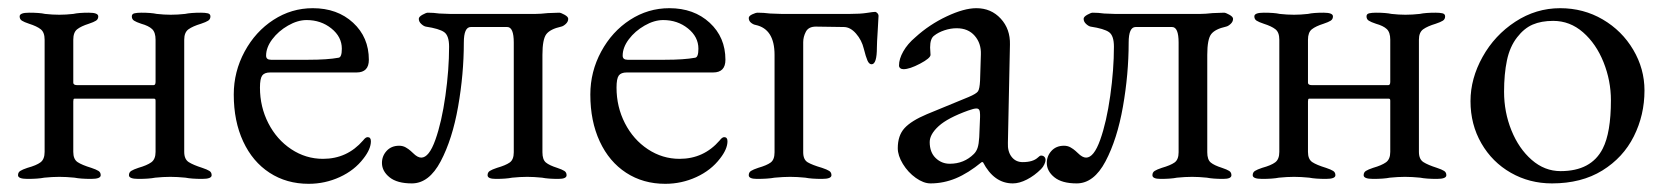

<svg xmlns="http://www.w3.org/2000/svg" viewBox="-20 -434 4072 469"><path d="M24 -6Q24 -13 29.5 -16.5Q35 -20 47 -24Q69 -30 79 -37.5Q89 -45 89 -63V-337Q89 -355 79.5 -362.5Q70 -370 51 -376Q39 -380 33.5 -383.5Q28 -387 28 -394Q28 -403 51 -403Q77 -403 90 -400Q108 -398 125 -398Q141 -398 159 -400Q172 -403 197 -403Q220 -403 220 -394Q220 -387 214.5 -383.5Q209 -380 197 -376Q178 -370 168.5 -362.5Q159 -355 159 -337V-232Q159 -226 169 -226H355Q360 -226 360 -234V-337Q360 -355 351.5 -363Q343 -371 325 -376Q313 -380 307.5 -383.5Q302 -387 302 -394Q302 -400 308.5 -401.5Q315 -403 325 -403Q349 -403 363 -400Q381 -398 397 -398Q414 -398 432 -400Q446 -403 471 -403Q481 -403 487.5 -401.5Q494 -400 494 -394Q494 -387 488.5 -383.5Q483 -380 471 -376Q451 -370 440.5 -362.5Q430 -355 430 -337V-63Q430 -45 441 -38Q452 -31 474 -24Q486 -20 491.5 -16.5Q497 -13 497 -6Q497 3 474 3Q448 3 433 0Q413 -2 396 -2Q379 -2 359 0Q344 3 318 3Q295 3 295 -6Q295 -13 300.5 -16.5Q306 -20 318 -24Q339 -30 349.5 -37.5Q360 -45 360 -63V-188Q360 -191 359 -192Q358 -193 356 -193H162Q160 -193 159.5 -191Q159 -189 159 -186V-63Q159 -45 169.5 -38Q180 -31 203 -24Q215 -20 220.5 -16.5Q226 -13 226 -6Q226 3 203 3Q177 3 162 0Q142 -2 125 -2Q108 -2 88 0Q73 3 47 3Q24 3 24 -6Z M551 0ZM551 -203Q551 -259 577.5 -308Q604 -357 648 -385.5Q692 -414 744 -414Q804 -414 842.5 -378.5Q881 -343 881 -288Q881 -257 851 -257H640Q626 -257 620.5 -249.5Q615 -242 615 -220Q615 -173 635.5 -133Q656 -93 691.5 -69.5Q727 -46 769 -46Q828 -46 867 -91Q873 -99 878 -99Q886 -99 886 -89Q886 -70 868 -47Q846 -18 810 -1.5Q774 15 734 15Q680 15 638.5 -12Q597 -39 574 -88.5Q551 -138 551 -203ZM733 -288Q780 -288 807 -293Q815 -294 815 -315Q815 -344 789.5 -364.5Q764 -385 729 -385Q707 -385 683.5 -371.5Q660 -358 645 -338Q630 -318 630 -298Q630 -288 642 -288Z M913 -36Q913 -53 924.5 -65.5Q936 -78 955 -78Q964 -78 971 -74Q978 -70 983 -65.5Q988 -61 989 -60Q1000 -49 1009 -49Q1028 -49 1043.5 -92.5Q1059 -136 1068 -200Q1077 -264 1077 -320Q1077 -347 1065 -355.5Q1053 -364 1020 -369Q1015 -370 1009 -375.5Q1003 -381 1003 -388Q1003 -393 1012 -398Q1021 -403 1025 -403Q1039 -403 1053 -401L1079 -400H1288Q1300 -400 1318 -402L1346 -403Q1350 -403 1359 -398Q1368 -393 1368 -388Q1368 -381 1362 -375.5Q1356 -370 1351 -369Q1324 -363 1314.5 -350.5Q1305 -338 1305 -300V-62Q1305 -44 1313.5 -37Q1322 -30 1341 -24Q1353 -20 1358.5 -16.5Q1364 -13 1364 -6Q1364 3 1344 3Q1319 3 1304 0Q1284 -2 1268 -2Q1251 -2 1231 0Q1216 3 1191 3Q1171 3 1171 -6Q1171 -13 1176.5 -16.5Q1182 -20 1194 -24Q1215 -30 1225 -37Q1235 -44 1235 -62V-330Q1235 -368 1219 -368H1130Q1113 -368 1113 -330Q1113 -253 1099 -173.5Q1085 -94 1056.5 -40Q1028 14 986 14Q950 14 931.5 -1Q913 -16 913 -36Z M1422 0ZM1422 -203Q1422 -259 1448.5 -308Q1475 -357 1519 -385.5Q1563 -414 1615 -414Q1675 -414 1713.5 -378.5Q1752 -343 1752 -288Q1752 -257 1722 -257H1511Q1497 -257 1491.5 -249.5Q1486 -242 1486 -220Q1486 -173 1506.5 -133Q1527 -93 1562.5 -69.5Q1598 -46 1640 -46Q1699 -46 1738 -91Q1744 -99 1749 -99Q1757 -99 1757 -89Q1757 -70 1739 -47Q1717 -18 1681 -1.5Q1645 15 1605 15Q1551 15 1509.5 -12Q1468 -39 1445 -88.5Q1422 -138 1422 -203ZM1604 -288Q1651 -288 1678 -293Q1686 -294 1686 -315Q1686 -344 1660.5 -364.5Q1635 -385 1600 -385Q1578 -385 1554.5 -371.5Q1531 -358 1516 -338Q1501 -318 1501 -298Q1501 -288 1513 -288Z M1809 -6Q1809 -13 1814.5 -16.5Q1820 -20 1832 -24Q1853 -30 1862.5 -37Q1872 -44 1872 -62V-300Q1872 -363 1826 -373Q1820 -374 1814.5 -378.5Q1809 -383 1809 -390Q1809 -395 1817.5 -399Q1826 -403 1831 -403Q1845 -403 1861 -401L1889 -400H2056Q2082 -400 2097.5 -402.5Q2113 -405 2118 -405Q2120 -405 2123 -402Q2126 -399 2126 -395L2124 -359Q2122 -329 2122 -318Q2122 -277 2109 -277Q2103 -277 2099 -286Q2095 -295 2090 -315Q2085 -336 2071 -352Q2057 -368 2041 -368L1973 -369Q1955 -369 1948.5 -356.5Q1942 -344 1942 -331V-62Q1942 -44 1953 -37.5Q1964 -31 1988 -24Q2000 -20 2005.5 -16.5Q2011 -13 2011 -6Q2011 3 1988 3Q1962 3 1947 0Q1927 -2 1910 -2Q1894 -2 1872 0Q1856 3 1829 3Q1809 3 1809 -6Z M2173 0ZM2173 -72Q2173 -103 2189.5 -121Q2206 -139 2244 -155L2346 -197Q2365 -205 2369 -211Q2373 -217 2374 -237L2376 -301Q2377 -328 2361 -346.5Q2345 -365 2317 -365Q2302 -365 2287 -360Q2272 -355 2262 -347Q2252 -340 2252 -318L2253 -300Q2253 -292 2227.5 -278.5Q2202 -265 2187 -265Q2182 -265 2179 -267.5Q2176 -270 2176 -274Q2176 -290 2186.5 -308.5Q2197 -327 2216 -343Q2250 -374 2292.5 -394Q2335 -414 2365 -414Q2401 -414 2424.5 -388.5Q2448 -363 2447 -325L2442 -85Q2441 -64 2451 -51Q2461 -38 2478 -38Q2503 -38 2515 -49Q2520 -54 2523 -54Q2528 -54 2531 -51Q2534 -48 2534 -43Q2534 -39 2531 -32.5Q2528 -26 2523 -21Q2507 -5 2488.5 4.5Q2470 14 2454 14Q2408 14 2381 -38H2378Q2345 -11 2315 1.5Q2285 14 2253 14Q2236 14 2217 0.5Q2198 -13 2185.5 -33.5Q2173 -54 2173 -72ZM2359 -58Q2365 -64 2368 -73Q2371 -82 2372 -99L2374 -148V-154Q2374 -162 2372 -165.5Q2370 -169 2365 -169Q2359 -169 2345 -164Q2295 -146 2273 -126Q2251 -106 2251 -87Q2251 -62 2265.5 -48Q2280 -34 2300 -34Q2335 -34 2359 -58Z M2537 -36Q2537 -53 2548.5 -65.5Q2560 -78 2579 -78Q2588 -78 2595 -74Q2602 -70 2607 -65.5Q2612 -61 2613 -60Q2624 -49 2633 -49Q2652 -49 2667.5 -92.5Q2683 -136 2692 -200Q2701 -264 2701 -320Q2701 -347 2689 -355.5Q2677 -364 2644 -369Q2639 -370 2633 -375.5Q2627 -381 2627 -388Q2627 -393 2636 -398Q2645 -403 2649 -403Q2663 -403 2677 -401L2703 -400H2912Q2924 -400 2942 -402L2970 -403Q2974 -403 2983 -398Q2992 -393 2992 -388Q2992 -381 2986 -375.5Q2980 -370 2975 -369Q2948 -363 2938.5 -350.5Q2929 -338 2929 -300V-62Q2929 -44 2937.5 -37Q2946 -30 2965 -24Q2977 -20 2982.5 -16.5Q2988 -13 2988 -6Q2988 3 2968 3Q2943 3 2928 0Q2908 -2 2892 -2Q2875 -2 2855 0Q2840 3 2815 3Q2795 3 2795 -6Q2795 -13 2800.5 -16.5Q2806 -20 2818 -24Q2839 -30 2849 -37Q2859 -44 2859 -62V-330Q2859 -368 2843 -368H2754Q2737 -368 2737 -330Q2737 -253 2723 -173.5Q2709 -94 2680.5 -40Q2652 14 2610 14Q2574 14 2555.5 -1Q2537 -16 2537 -36Z M3040 -6Q3040 -13 3045.5 -16.5Q3051 -20 3063 -24Q3085 -30 3095 -37.5Q3105 -45 3105 -63V-337Q3105 -355 3095.5 -362.5Q3086 -370 3067 -376Q3055 -380 3049.5 -383.5Q3044 -387 3044 -394Q3044 -403 3067 -403Q3093 -403 3106 -400Q3124 -398 3141 -398Q3157 -398 3175 -400Q3188 -403 3213 -403Q3236 -403 3236 -394Q3236 -387 3230.5 -383.5Q3225 -380 3213 -376Q3194 -370 3184.5 -362.5Q3175 -355 3175 -337V-232Q3175 -226 3185 -226H3371Q3376 -226 3376 -234V-337Q3376 -355 3367.5 -363Q3359 -371 3341 -376Q3329 -380 3323.5 -383.5Q3318 -387 3318 -394Q3318 -400 3324.5 -401.5Q3331 -403 3341 -403Q3365 -403 3379 -400Q3397 -398 3413 -398Q3430 -398 3448 -400Q3462 -403 3487 -403Q3497 -403 3503.5 -401.5Q3510 -400 3510 -394Q3510 -387 3504.5 -383.5Q3499 -380 3487 -376Q3467 -370 3456.5 -362.5Q3446 -355 3446 -337V-63Q3446 -45 3457 -38Q3468 -31 3490 -24Q3502 -20 3507.5 -16.5Q3513 -13 3513 -6Q3513 3 3490 3Q3464 3 3449 0Q3429 -2 3412 -2Q3395 -2 3375 0Q3360 3 3334 3Q3311 3 3311 -6Q3311 -13 3316.5 -16.5Q3322 -20 3334 -24Q3355 -30 3365.5 -37.5Q3376 -45 3376 -63V-188Q3376 -191 3375 -192Q3374 -193 3372 -193H3178Q3176 -193 3175.5 -191Q3175 -189 3175 -186V-63Q3175 -45 3185.5 -38Q3196 -31 3219 -24Q3231 -20 3236.5 -16.5Q3242 -13 3242 -6Q3242 3 3219 3Q3193 3 3178 0Q3158 -2 3141 -2Q3124 -2 3104 0Q3089 3 3063 3Q3040 3 3040 -6Z M3572 0ZM3572 -187Q3572 -242 3601.5 -295Q3631 -348 3681.5 -381Q3732 -414 3791 -414Q3848 -414 3895 -386.5Q3942 -359 3969.5 -312.5Q3997 -266 3997 -213Q3997 -153 3971 -101Q3945 -49 3894 -17.5Q3843 14 3771 14Q3716 14 3670.5 -12Q3625 -38 3598.5 -84Q3572 -130 3572 -187ZM3895 -71Q3915 -110 3915 -189Q3915 -237 3897 -282Q3879 -327 3847 -355Q3815 -383 3774 -383Q3745 -383 3724 -374Q3703 -365 3686 -343Q3668 -320 3661 -286.5Q3654 -253 3654 -210Q3654 -160 3672 -115.5Q3690 -71 3721.5 -43.5Q3753 -16 3792 -16Q3867 -16 3895 -71Z"/></svg>

Font: EB Garamond
Style: Regular
Weight: 400
Designer: Georg Duffner and Octavio Pardo
Foundry: Georg Duffner
Version: Version 1.000; ttfautohint (v1.6)